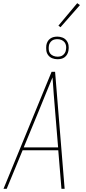

<svg xmlns="http://www.w3.org/2000/svg" viewBox="-20 -1186 540 1206"><path d="M2 0 304 -735H326L386 0H366L346 -242H122L22 0ZM345 -260 326 -490Q321 -542 317.5 -594.5Q314 -647 310 -700Q288 -647 266.5 -594.5Q245 -542 224 -490L129 -260ZM341 -814Q324 -814 308.5 -820Q293 -826 283 -839Q273 -852 271 -868.5Q269 -885 271 -902Q273 -914 279 -925Q285 -936 295.5 -943.5Q306 -951 317.5 -953.5Q329 -956 340 -956Q357 -956 372.5 -950Q388 -944 398 -931Q408 -918 410.5 -901.5Q413 -885 410 -868Q408 -856 402 -845Q396 -834 386 -826.5Q376 -819 364 -816.5Q352 -814 341 -814ZM341 -830Q350 -830 359 -832Q368 -834 375.5 -840Q383 -846 388 -854.5Q393 -863 394 -872Q397 -885 395 -898Q393 -911 385.5 -920.5Q378 -930 366 -935Q354 -940 341 -940Q332 -940 322.5 -938Q313 -936 305.5 -930Q298 -924 293 -915.5Q288 -907 287 -898Q285 -885 286.5 -872Q288 -859 295.5 -849.5Q303 -840 315.5 -835Q328 -830 341 -830ZM360 -1015 347 -1025 465 -1166 482 -1154Z"/></svg>

Font: Iosevka SS18 Thin
Style: Italic
Weight: 100
Italic angle: -9°
Monospace: yes
Designer: Belleve Invis
Foundry: Belleve Invis
Version: Version 25.1.1; ttfautohint (v1.8.4)